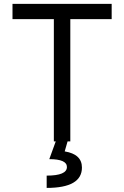

<svg xmlns="http://www.w3.org/2000/svg" viewBox="-20 -713 626 968"><path d="M251.5 0V-616.7H43V-693.4H543V-616.7H334.5V0ZM215.3 234.4V172.4Q317.4 172.4 317.4 128.9Q317.4 89.4 228.5 89.4L264.6 -9.8L320.8 -0.5L306.2 50.3Q393.1 64.5 393.1 131.8Q393.1 234.4 215.3 234.4Z"/></svg>

Font: Cascadia Code PL SemiLight
Style: Regular
Weight: 350
Monospace: yes
Designer: Aaron Bell
Foundry: Saja Typeworks
Version: Version 2404.023; ttfautohint (v1.8.4)